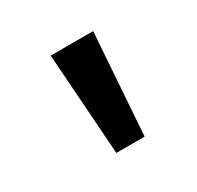

<svg xmlns="http://www.w3.org/2000/svg" viewBox="-72 -811 434 423"><g transform="rotate(-30 144.5 -600.0)"><path d="M116 -471H188L206 -729H98Z"/></g></svg>

Font: Noto Sans Devanagari UI ExtraCondensed Medium
Style: Regular
Weight: 500
Width: 2
Designer: Jelle Bosma - Monotype Design Team
Foundry: Monotype Imaging Inc.
Version: Version 2.003